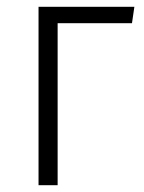

<svg xmlns="http://www.w3.org/2000/svg" viewBox="-20 -543 421 563"><path d="M93 0V-523H374L367 -475H149V0Z"/></svg>

Font: Fira Sans Condensed Light
Style: Regular
Weight: 300
Width: 3
Designer: bBox Type GmbH & Carrois Corporate GbR & Edenspiekermann AG
Foundry: bBox Type GmbH & Carrois Corporate GbR & Edenspiekermann AG
Version: Version 4.301